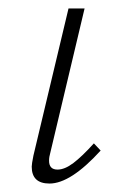

<svg xmlns="http://www.w3.org/2000/svg" viewBox="-20 -430 293 454"><path d="M55 -36Q55 -42 59 -62L142 -410H180L99 -69Q96 -59 96 -50Q96 -29 116 -29Q133 -29 153.5 -44.5Q174 -60 202 -91L218 -74Q147 4 97 4Q55 4 55 -36Z"/></svg>

Font: Ysabeau Light
Style: Italic
Weight: 300
Italic angle: -12°
Designer: Christian Thalmann (Catharsis Fonts)
Version: Version 0.003